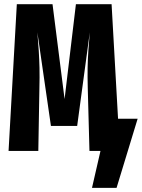

<svg xmlns="http://www.w3.org/2000/svg" viewBox="-20 -731 687 930"><path d="M646.7 -155.9 544.6 179H425.6L466.7 0H413.3L405.1 -304.1Q403.6 -360.5 404.4 -402.3Q405.1 -444.1 407.9 -483.8Q410.8 -523.6 414.9 -574.4L353.8 -121H226.7L161 -574.4Q165.1 -526.2 167.7 -485.6Q170.3 -445.1 171.3 -401.8Q172.3 -358.5 170.8 -301.5L165.6 0H21.5L61.5 -710.8H234.4L292.8 -251.3L347.7 -710.8H520.5L551.8 -155.9Z"/></svg>

Font: FiraCode Nerd Font Mono
Style: Bold
Weight: 700
Monospace: yes
Designer: Carrois Corporate, Edenspiekermann AG, Nikita Prokopov
Foundry: Carrois Corporate, Edenspiekermann AG, Nikita Prokopov
Version: Version 6.002;Nerd Fonts 3.3.0